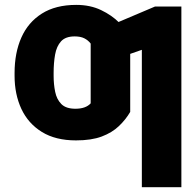

<svg xmlns="http://www.w3.org/2000/svg" viewBox="-20 -573 813 797"><path d="M293 -121.6Q314.5 -121.6 330.3 -127.2Q346.2 -132.8 356.4 -144V-318.8H520.5V-108.4Q502 -76.7 473.6 -49.6Q445.3 -22.5 402.3 -6.3Q359.4 9.8 295.4 9.8Q210.9 9.8 154.1 -25.1Q97.2 -60.1 68.8 -120.8Q40.5 -181.6 40.5 -258.3V-270Q40.5 -353.5 68.6 -417Q96.7 -480.5 153.8 -516.6Q210.9 -552.7 296.4 -552.7Q354.5 -552.7 399.4 -531.2Q444.3 -509.8 475.1 -478.8Q505.9 -447.8 520.5 -419.4V-283.7L356.4 -297.4V-392.1Q345.7 -406.2 329.8 -414.1Q314 -421.9 290 -421.9Q252 -421.9 233.4 -401.4Q214.8 -380.9 208.7 -346.4Q202.6 -312 202.6 -270V-258.3Q202.6 -223.1 209 -191.9Q215.3 -160.6 234.6 -141.1Q253.9 -121.6 293 -121.6ZM732.9 -545.9V204.1H568.8V-366.2L449.7 -324.7V-472.2L623.5 -545.9Z"/></svg>

Font: Inter 16pt ExtraBold
Style: Regular
Weight: 800
Version: Version 4.001;git-66647c0bb